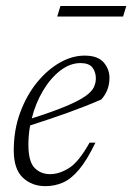

<svg xmlns="http://www.w3.org/2000/svg" viewBox="-20 -626 452 656"><path d="M306 -138.5Q277 -78.5 250 -46.5Q223 -14.5 195 -2.2Q167 10 135 10Q89 10 58 -19Q27 -48 27 -112.5Q27 -182 48.8 -241Q70.5 -300 106 -343.8Q141.5 -387.5 184 -411.8Q226.5 -436 269 -436Q314 -436 334 -413Q354 -390 354 -360Q354 -317 326 -286Q274.5 -263.5 212.5 -241.2Q150.5 -219 83 -197.5Q77 -164.5 77 -132Q77 -74.5 97.8 -52.8Q118.5 -31 151.5 -31Q182.5 -31 215.8 -51.8Q249 -72.5 286 -138.5ZM255 -410.5Q219.5 -410.5 186.2 -385Q153 -359.5 127.2 -316.5Q101.5 -273.5 88.5 -221.5Q162.5 -245 206.2 -263.5Q250 -282 271.8 -297.5Q293.5 -313 300.5 -327.8Q307.5 -342.5 307.5 -358Q307.5 -380 295.8 -395.2Q284 -410.5 255 -410.5ZM175.5 -569.5 186.5 -605.5H411.5L400.5 -569.5Z"/></svg>

Font: Newsreader Text Light
Style: Italic
Weight: 300
Italic angle: -17°
Designer: Hugues Gentile
Foundry: Production Type
Version: Version 1.001